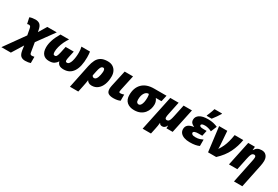

<svg xmlns="http://www.w3.org/2000/svg" viewBox="-58 -2159 5441 3763"><g transform="rotate(30 2663.0 -278.0)"><path d="M-147.9 240.2 175.8 -212.9 149.9 -351.1Q143.6 -388.7 130.6 -399.9Q117.7 -411.1 99.1 -411.1Q88.4 -411.1 81.3 -409.4Q74.2 -407.7 62 -403.8L32.2 -540Q56.2 -550.8 91.3 -556.9Q126.5 -563 159.2 -563Q227.5 -563 264.2 -530Q300.8 -497.1 315.9 -416L324.2 -373L433.1 -553.2H647L370.1 -171.9L405.8 43.9Q410.6 71.8 422.6 79.8Q434.6 87.9 450.2 87.9Q457.5 87.9 470.9 86.4Q484.4 85 506.8 80.1V222.2Q481 230 452.4 235.1Q423.8 240.2 386.2 240.2Q322.8 240.2 286.1 207.5Q249.5 174.8 235.8 85L222.2 -12.2L65.9 240.2Z M791 9.8Q705.1 9.8 658.2 -43Q611.3 -95.7 611.3 -196.8Q611.3 -275.4 640.9 -364Q670.4 -452.6 731 -553.2H925.3Q888.2 -501 859.9 -439.7Q831.5 -378.4 815.4 -317.6Q799.3 -256.8 799.3 -205.1Q799.3 -175.8 806.9 -156.5Q814.5 -137.2 842.3 -137.2Q868.2 -137.2 882.3 -164.3Q896.5 -191.4 910.2 -252L939.9 -393.1H1124L1093.3 -252Q1088.4 -230.5 1085.2 -210.7Q1082 -190.9 1082 -175.8Q1082 -158.7 1088.4 -147.9Q1094.7 -137.2 1117.2 -137.2Q1144 -137.2 1163.6 -162.6Q1183.1 -188 1195.6 -230Q1208 -272 1214.1 -322.3Q1220.2 -372.6 1220.2 -422.9Q1220.2 -461.4 1216.6 -492.4Q1212.9 -523.4 1205.1 -553.2H1398.9Q1402.8 -523.9 1405.5 -496.3Q1408.2 -468.8 1408.2 -428.2Q1408.2 -212.9 1335.4 -101.6Q1262.7 9.8 1124 9.8Q1057.6 9.8 1021.7 -14.9Q985.8 -39.6 975.1 -86.9Q949.7 -45.9 908.9 -18.1Q868.2 9.8 791 9.8Z M1402.8 240.2 1511.7 -288.1Q1529.3 -372.6 1560.5 -434.3Q1591.8 -496.1 1648.7 -529.5Q1705.6 -563 1799.8 -563Q1868.2 -563 1915 -533.9Q1961.9 -504.9 1986.3 -455.1Q2010.7 -405.3 2010.7 -342.8Q2010.7 -241.2 1980.7 -161.4Q1950.7 -81.5 1894 -35.9Q1837.4 9.8 1757.8 9.8Q1716.3 9.8 1688.2 -7.1Q1660.2 -23.9 1647.9 -49.8Q1644.5 -17.6 1636.7 22.5Q1628.9 62.5 1620.1 106.9L1591.8 240.2ZM1726.1 -142.1Q1750 -142.1 1766.6 -160.9Q1783.2 -179.7 1793.7 -208Q1804.2 -236.3 1809.8 -265.6Q1815.4 -294.9 1817.6 -317.1Q1819.8 -339.4 1819.8 -345.2Q1819.8 -375 1811.3 -393.1Q1802.7 -411.1 1782.7 -411.1Q1766.6 -411.1 1752.2 -401.9Q1737.8 -392.6 1724.9 -364.3Q1711.9 -335.9 1699.7 -278.8L1678.7 -176.8Q1685.5 -158.2 1698.2 -150.1Q1710.9 -142.1 1726.1 -142.1Z M2248.5 9.8Q2175.3 9.8 2134.5 -16.4Q2093.8 -42.5 2093.8 -118.2Q2093.8 -130.9 2096.9 -151.4Q2100.1 -171.9 2103.5 -189L2183.6 -553.2H2372.6L2297.9 -208Q2292 -179.7 2292 -167Q2292 -142.1 2317.9 -142.1Q2335 -142.1 2356.7 -145.5Q2378.4 -148.9 2400.9 -158.2V-19Q2340.3 9.8 2248.5 9.8Z M2717.8 9.8Q2614.3 9.8 2553 -44.4Q2491.7 -98.6 2491.7 -203.1Q2491.7 -367.2 2584.7 -460.2Q2677.7 -553.2 2851.6 -553.2H3130.9L3098.6 -411.1H2970.7Q2989.3 -387.7 3001.5 -355.7Q3013.7 -323.7 3013.7 -284.2Q3013.7 -233.4 2997.3 -181.6Q2981 -129.9 2945.6 -86.4Q2910.2 -43 2854 -16.6Q2797.9 9.8 2717.8 9.8ZM2736.8 -131.8Q2767.1 -131.8 2786.4 -158.2Q2805.7 -184.6 2815.2 -229.7Q2824.7 -274.9 2824.7 -332Q2824.7 -383.3 2813.5 -411.1H2804.7Q2754.4 -411.1 2719.5 -356.4Q2684.6 -301.8 2684.6 -210Q2684.6 -166.5 2701.4 -149.2Q2718.3 -131.8 2736.8 -131.8Z M3047.9 240.2 3215.8 -553.2H3404.8L3341.8 -252Q3338.9 -239.3 3335.9 -219.7Q3333 -200.2 3333 -183.1Q3333 -162.1 3344 -151.6Q3355 -141.1 3370.1 -141.1Q3394 -141.1 3409.7 -153.8Q3425.3 -166.5 3437 -197.5Q3448.7 -228.5 3460 -284.2L3517.1 -553.2H3706.1L3588.9 0H3447.8L3450.7 -60.1H3446.8Q3414.1 9.8 3354 9.8Q3304.2 9.8 3290 -27.8H3286.1Q3282.7 10.7 3276.9 45.9Q3271 81.1 3262.7 120.1L3236.8 240.2Z M3976.6 9.8Q3905.3 9.8 3851.3 -9Q3797.4 -27.8 3767.1 -63.7Q3736.8 -99.6 3736.8 -149.9Q3736.8 -210.9 3777.1 -245.6Q3817.4 -280.3 3902.8 -293V-296.9Q3862.8 -311 3838.9 -338.1Q3814.9 -365.2 3814.9 -408.2Q3814.9 -478.5 3879.9 -520.8Q3944.8 -563 4067.9 -563Q4136.7 -563 4189.2 -551Q4241.7 -539.1 4287.6 -518.1L4231.9 -383.8Q4197.8 -402.8 4155.5 -413.8Q4113.3 -424.8 4080.6 -424.8Q4039.1 -424.8 4016.8 -416Q3994.6 -407.2 3994.6 -386.2Q3994.6 -369.6 4013.9 -359.4Q4033.2 -349.1 4085.9 -349.1H4155.8L4129.9 -225.1H4045.9Q3991.7 -225.1 3962.2 -213.4Q3932.6 -201.7 3932.6 -179.2Q3932.6 -161.6 3952.9 -146.7Q3973.1 -131.8 4025.9 -131.8Q4084 -131.8 4122.1 -145.3Q4160.2 -158.7 4189.9 -172.9V-27.8Q4152.8 -9.8 4101.1 0Q4049.3 9.8 3976.6 9.8ZM4008.8 -606V-618.2Q4020 -641.1 4032.7 -672.9Q4045.4 -704.6 4057.1 -737.3Q4068.8 -770 4076.2 -795.9H4246.1V-784.2Q4218.3 -739.7 4189.9 -697.5Q4161.6 -655.3 4122.1 -606Z M4390.1 0 4320.8 -553.2H4505.9L4527.8 -251Q4529.3 -226.1 4530 -203.6Q4530.8 -181.2 4529.8 -157.2Q4568.8 -213.9 4595.7 -272.5Q4622.6 -331.1 4641.1 -399.7Q4659.7 -468.3 4672.9 -553.2H4868.2Q4844.7 -403.8 4776.9 -264.2Q4709 -124.5 4573.7 0Z M5115.2 240.2 5227.1 -301.8Q5230 -314.5 5232.9 -334.2Q5235.8 -354 5235.8 -371.1Q5235.8 -392.1 5225.1 -402.6Q5214.4 -413.1 5199.2 -413.1Q5175.3 -413.1 5159.4 -400.4Q5143.6 -387.7 5132.1 -356.7Q5120.6 -325.7 5108.9 -270L5052.2 0H4863.3L4980 -553.2H5130.9L5125 -476.1H5128.9Q5156.2 -522.5 5192.4 -542.7Q5228.5 -563 5281.2 -563Q5333 -563 5365 -541.5Q5397 -520 5412.1 -484.4Q5427.2 -448.7 5427.2 -405.8Q5427.2 -378.4 5423.8 -349.4Q5420.4 -320.3 5415 -293.9L5304.2 240.2Z"/></g></svg>

Font: Open Sans ExtraBold
Style: Italic
Weight: 800
Italic angle: -12°
Designer: Monotype Design Team
Foundry: Monotype Imaging Inc.
Version: Version 3.000; ttfautohint (v1.8.4)